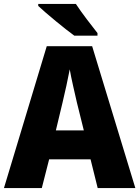

<svg xmlns="http://www.w3.org/2000/svg" viewBox="-20 -949 703 969"><path d="M363 -929H173V-919C212 -882 309 -802 355 -769H472V-782C444 -817 391 -886 363 -929ZM473 0H663L445 -716H216L0 0H191L228 -145H437ZM368 -432 403 -291H262L296 -433C307 -479 324 -555 332 -599C339 -555 359 -473 368 -432Z"/></svg>

Font: Noto Sans Bengali SemiCondensed ExtraBold
Style: Regular
Weight: 800
Width: 4
Designer: Joana Ranito - Universal Thirst; Jelle Bosma - Monotype Design Team
Foundry: Universal Thirst ehf.
Version: Version 3.000